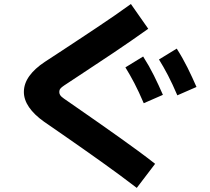

<svg xmlns="http://www.w3.org/2000/svg" viewBox="-20 -835 1040 949"><path d="M746.7 -25.3 656 93.7Q616 63 572 30.5Q528 -2 481.5 -35.1Q435 -68.2 387.4 -101.7Q339.8 -135.2 292.1 -168.2Q244.3 -201.2 199 -232.5Q149.3 -267.5 123.7 -304.8Q98 -342.2 98 -380.5Q98 -421.3 124.6 -458.7Q151.2 -496 202 -529.5Q241.5 -555 284.1 -583.2Q326.7 -611.3 370.7 -640.4Q414.8 -669.5 459.3 -699.2Q503.7 -728.8 546.1 -758Q588.5 -787.2 627 -815.2L712.7 -692.8Q673.3 -664.8 630.7 -635.2Q588.2 -605.5 544.2 -576.2Q500.2 -546.8 457.4 -518.6Q414.7 -490.3 374.1 -463.4Q333.5 -436.5 297.3 -412.7Q283.7 -403.7 278.3 -396.8Q273 -390 273 -380.5Q273 -372.2 277.4 -364.8Q281.8 -357.5 296 -347.7Q337.8 -318.7 383.5 -286.9Q429.2 -255.2 476.4 -222.1Q523.7 -189 570.7 -155.5Q617.7 -122 662.2 -89.4Q706.7 -56.8 746.7 -25.3ZM856.5 -363.8Q832 -421 810.3 -462.7Q788.5 -504.3 765.8 -541L853.5 -594.7Q883 -548.7 906.9 -500.5Q930.8 -452.3 951.2 -405.2ZM690.5 -324.8Q666 -382 644.3 -423.7Q622.5 -465.3 599.8 -502L687.5 -555.7Q717 -509.7 740.9 -461.5Q764.8 -413.3 785.2 -366.2Z"/></svg>

Font: Murecho Thin
Style: Regular
Weight: 100
Designer: Neil Summerour
Foundry: Positype
Version: Version 1.010